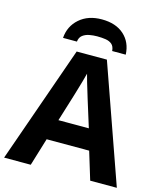

<svg xmlns="http://www.w3.org/2000/svg" viewBox="-134 -1037 959 1135"><g transform="rotate(15 345.0 -469.5)"><path d="M526.9 0 475.1 -169.9H214.8L163.1 0H0L252 -716.8H437L689.9 0ZM439 -296.9 387.2 -462.9Q382.3 -479.5 374.3 -505.6Q366.2 -531.7 358.2 -558.8Q350.1 -585.9 345.2 -606Q340.3 -585.9 331.8 -556.4Q323.2 -526.9 315.4 -500.5Q307.6 -474.1 304.2 -462.9L252.9 -296.9ZM347.2 -939Q433.6 -939 483.6 -894Q533.7 -849.1 537.1 -773.9H454.1Q451.7 -802.2 436.8 -814.9Q421.9 -827.6 398.4 -831.3Q375 -835 346.2 -835Q322.8 -835 299.1 -830.6Q275.4 -826.2 258.3 -813.2Q241.2 -800.3 238.3 -773.9H153.3Q158.7 -846.7 211.4 -892.8Q264.2 -939 347.2 -939Z"/></g></svg>

Font: Open Sans
Style: Bold
Weight: 700
Designer: Monotype Design Team
Foundry: Monotype Imaging Inc.
Version: Version 3.000; ttfautohint (v1.8.4)